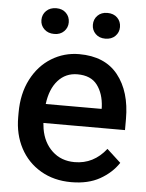

<svg xmlns="http://www.w3.org/2000/svg" viewBox="-53 -772 628 825"><g transform="rotate(5 261.0 -359.5)"><path d="M157 -729Q183 -729 199 -713Q215 -697 215 -673Q215 -650 199 -634Q183 -618 157 -618Q130 -618 113.5 -634Q97 -650 97 -673Q97 -697 113.5 -713Q130 -729 157 -729ZM377 -728Q404 -728 420 -712Q436 -696 436 -672Q436 -649 420 -633Q404 -617 377 -617Q351 -617 335 -633Q319 -649 319 -672Q319 -696 335 -712Q351 -728 377 -728ZM34 -248V-268Q34 -350 66 -412Q98 -474 152.5 -507.5Q207 -541 272 -541Q383 -541 439.5 -470Q496 -399 496 -281V-233H144L147 -208Q157 -149 195.5 -113Q234 -77 292 -77Q374 -77 428 -146L488 -91Q459 -47 408.5 -18.5Q358 10 285 10Q210 10 153 -23.5Q96 -57 65 -115.5Q34 -174 34 -248ZM147 -315H388V-324Q385 -381 357.5 -417.5Q330 -454 272 -454Q221 -454 188 -417Q155 -380 147 -315Z"/></g></svg>

Font: Freesentation 6 SemiBold
Style: Regular
Weight: 600
Designer: glyphs from Roboto by Christian Robertson / Hangul glyphs from Noto Sans CJK(Source Han Sans) by Jang Soo-young and Kang
Foundry: PT&
Version: Version 2.001